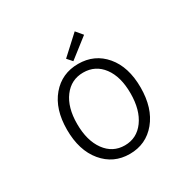

<svg xmlns="http://www.w3.org/2000/svg" viewBox="-204 -1175 1409 1400"><g transform="rotate(-30 500.0 -475.0)"><path d="M500 12.7Q363.3 12.7 276.9 -91.3Q190.4 -195.3 190.4 -369.1Q190.4 -542 276.4 -643.6Q362.3 -745.1 500 -745.1Q637.7 -745.1 723.6 -643.6Q809.6 -542 809.6 -369.1Q809.6 -195.3 723.6 -91.3Q637.7 12.7 500 12.7ZM724.6 -369.1Q724.6 -508.8 663.6 -590.3Q602.5 -671.9 500 -671.9Q398.4 -671.9 336.9 -589.8Q275.4 -507.8 275.4 -369.1Q275.4 -228.5 336.9 -144Q398.4 -59.6 500 -59.6Q601.6 -59.6 663.1 -144Q724.6 -228.5 724.6 -369.1ZM480.5 -779.3 443.4 -821.3 597.7 -962.9 644.5 -907.2Z"/></g></svg>

Font: GenEi Gothic M SemiLight
Style: Regular
Weight: 350
Designer: o_tamon (Modified); [Source Han Sans]
Ryoko NISHIZUKA  (kana & ideographs); Paul D. Hunt (Latin, Greek & Cyrillic); Wenl
Version: Version 1.1a;Original Version 1.004